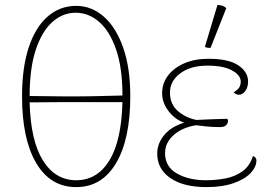

<svg xmlns="http://www.w3.org/2000/svg" viewBox="-20 -752 1082 784"><path d="M291 -728Q354 -728 404 -684Q454 -640 483 -557.5Q512 -475 512 -359Q512 -184 454 -86Q396 12 291 12Q186 12 128 -86Q70 -184 70 -359Q70 -475 97 -557.5Q124 -640 174 -684Q224 -728 291 -728ZM289 -700Q236 -700 193.5 -662Q151 -624 126 -548.5Q101 -473 101 -360Q176 -359 235.5 -358.5Q295 -358 353.5 -359Q412 -360 480 -362Q480 -475 454 -550Q428 -625 385 -662.5Q342 -700 289 -700ZM291 -16Q377 -16 426.5 -96.5Q476 -177 480 -335Q414 -335 357.5 -335Q301 -335 240.5 -335Q180 -335 101 -334Q105 -177 155.5 -96.5Q206 -16 291 -16Z M823 12Q729 12 675.5 -25Q622 -62 622 -125Q622 -168 653.5 -204Q685 -240 749 -256L761 -244Q708 -252 675 -290Q642 -328 642 -371Q642 -412 666 -443.5Q690 -475 732.5 -493.5Q775 -512 831 -512Q914 -512 953.5 -485Q993 -458 993 -419Q993 -396 981.5 -380.5Q970 -365 955 -365Q950 -365 944.5 -367.5Q939 -370 934 -375Q952 -386 957.5 -396Q963 -406 963 -419Q963 -445 927.5 -464.5Q892 -484 827 -484Q758 -484 716 -452.5Q674 -421 674 -374Q674 -324 710.5 -295Q747 -266 796 -260L798 -243Q731 -236 692.5 -203.5Q654 -171 654 -127Q654 -71 702.5 -43.5Q751 -16 821 -16Q862 -16 901 -23.5Q940 -31 970 -52.5Q1000 -74 1013 -115Q1021 -112 1024 -107Q1027 -102 1027 -97Q1027 -70 1003 -45Q979 -20 933.5 -4Q888 12 823 12ZM878 -233Q845 -233 820 -236Q795 -239 777 -241V-262Q814 -264 845.5 -265Q877 -266 908 -267Q911 -263 911 -257Q911 -249 903.5 -241Q896 -233 878 -233ZM840 -557Q836 -556 827.5 -557Q819 -558 817 -562L868 -732Q879 -731 887.5 -728.5Q896 -726 904 -719Z"/></svg>

Font: Arima Thin
Style: Regular
Weight: 100
Designer: Joana Correia and Natanael Gama
Foundry: NDISCOVER
Version: Version 1.101;gftools[0.9.23]